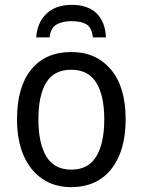

<svg xmlns="http://www.w3.org/2000/svg" viewBox="-20 -760 586 790"><path d="M497 -269Q497 -139 438 -64.5Q379 10 272 10Q205 10 155 -23.5Q105 -57 77.5 -119.5Q50 -182 50 -269Q50 -402 108.5 -474Q167 -546 274 -546Q375 -546 436 -474.5Q497 -403 497 -269ZM138 -269Q138 -171 170.5 -116.5Q203 -62 274 -62Q343 -62 376 -116Q409 -170 409 -269Q409 -367 376 -420Q343 -473 273 -473Q202 -473 170 -420Q138 -367 138 -269ZM275 -740Q342 -740 377.5 -705Q413 -670 416 -606H362Q358 -646 336 -659.5Q314 -673 273 -673Q237 -673 212.5 -659Q188 -645 184 -606H129Q133 -667 171 -703.5Q209 -740 275 -740Z"/></svg>

Font: Noto Sans SemiCondensed
Style: Regular
Weight: 400
Width: 4
Designer: Monotype Design Team
Foundry: Monotype Imaging Inc.
Version: Version 2.013; ttfautohint (v1.8.4.7-5d5b)